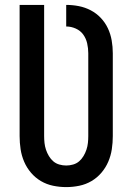

<svg xmlns="http://www.w3.org/2000/svg" viewBox="-20 -755 540 783"><path d="M250 8Q223 8 196.5 2.5Q170 -3 147 -16.5Q124 -30 106.5 -50.5Q89 -71 78.5 -95.5Q68 -120 64 -146.5Q60 -173 60 -200V-735H160V-200Q160 -186 161.5 -172Q163 -158 167.5 -144.5Q172 -131 179.5 -118.5Q187 -106 197.5 -97Q208 -88 222 -84Q236 -80 250 -80Q264 -80 278 -84Q292 -88 302.5 -97Q313 -106 320.5 -118.5Q328 -131 332.5 -144.5Q337 -158 338.5 -172Q340 -186 340 -200V-538Q340 -558 335.5 -578Q331 -598 319.5 -614Q308 -630 289 -638.5Q270 -647 250 -647V-735Q276 -735 301.5 -730Q327 -725 350 -713Q373 -701 391 -682Q409 -663 420 -639.5Q431 -616 435.5 -590Q440 -564 440 -538V-200Q440 -173 436 -146.5Q432 -120 421.5 -95.5Q411 -71 393.5 -50.5Q376 -30 353 -16.5Q330 -3 303.5 2.5Q277 8 250 8Z"/></svg>

Font: Iosevka Term Curly Semibold
Style: Regular
Weight: 600
Designer: Belleve Invis
Foundry: Belleve Invis
Version: Version 32.3.0